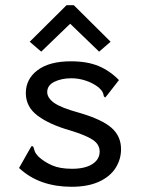

<svg xmlns="http://www.w3.org/2000/svg" viewBox="-20 -706 540 736"><path d="M254 10Q194 10 143.5 -7.5Q93 -25 53 -62L96 -138L102 -147L108 -143Q110 -135 113 -126.5Q116 -118 127 -106Q150 -85 180 -72Q210 -59 256 -59Q306 -59 334 -77Q362 -95 362 -125Q362 -152 336.5 -169.5Q311 -187 249 -206Q171 -228 125 -262Q79 -296 79 -349Q79 -403 124 -437Q169 -471 252 -471Q314 -471 357.5 -453Q401 -435 436 -399L390 -340L383 -332L378 -337Q377 -345 373.5 -352.5Q370 -360 358 -371Q336 -388 308.5 -397Q281 -406 254 -406Q216 -406 188.5 -392.5Q161 -379 161 -353Q161 -331 187 -312Q213 -293 286 -273Q371 -248 407.5 -216Q444 -184 444 -134Q444 -95 423 -62Q402 -29 359.5 -9.5Q317 10 254 10ZM138 -508 94 -546 235 -686H263L404 -546L360 -508L249 -615Z"/></svg>

Font: Inconsolata Medium
Style: Regular
Weight: 500
Monospace: yes
Designer: Raph Levien, Cyreal, Brenton Simpson
Foundry: Raph Levien, Cyreal, Google
Version: Version 3.001; ttfautohint (v1.8.2.53-6de2)